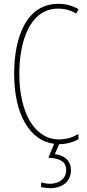

<svg xmlns="http://www.w3.org/2000/svg" viewBox="-20 -744 455 1004"><path d="M351 145C351 100 322 69 267 62L289 10C327 10 365 -1 390 -16V-43C370 -31 334 -15 289 -15C161 -15 81 -154 81 -357C81 -529 136 -699 285 -699C312 -699 346 -693 378 -673L391 -696C357 -715 323 -724 285 -724C117 -724 54 -548 54 -358C54 -145 136 -8 263 8L233 81C287 83 326 98 326 145C326 192 288 217 241 217C228 217 209 214 195 210V234C210 238 229 240 241 240C309 240 351 203 351 145Z"/></svg>

Font: Noto Sans Tamil ExtraCondensed Thin
Style: Regular
Weight: 100
Width: 2
Designer: Jelle Bosma - Monotype Design Team
Foundry: Monotype Imaging Inc.
Version: Version 2.004